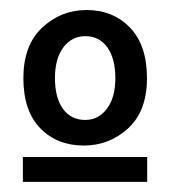

<svg xmlns="http://www.w3.org/2000/svg" viewBox="-20 -528 332 377"><path d="M24.9 -170.9V-219.7H269V-170.9ZM144.5 -242.2Q92.3 -242.2 59.1 -276.1Q25.9 -310.1 25.9 -374.5Q25.9 -439 62.7 -473.6Q99.6 -508.3 149.9 -508.3Q202.1 -508.3 235.4 -473.6Q268.6 -439 268.6 -374.5Q268.6 -310.1 231.7 -276.1Q194.8 -242.2 144.5 -242.2ZM147.5 -292.5Q173.3 -292.5 189.9 -314.5Q206.5 -336.4 206.5 -374.5Q206.5 -413.1 190.7 -435.1Q174.8 -457 147.5 -457Q121.1 -457 104.5 -435.1Q87.9 -413.1 87.9 -374.5Q87.9 -336.4 103.5 -314.5Q119.1 -292.5 147.5 -292.5Z"/></svg>

Font: Harmattan SemiBold
Style: Regular
Weight: 600
Designer: George W. Nuss III and SIL International
Foundry: SIL International
Version: Version 4.000